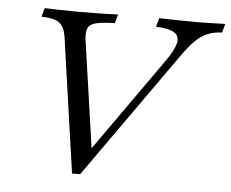

<svg xmlns="http://www.w3.org/2000/svg" viewBox="-45 -623 822 682"><g transform="rotate(5 365.5 -282.5)"><path d="M235.5 5.6 166.9 -473.4Q163.7 -497.6 154.4 -512.1Q145.2 -526.6 127 -533.1Q108.9 -539.5 79 -539.5L87.9 -571Q107.3 -570.2 139.9 -569.4Q172.6 -568.5 212.1 -568.5Q258.9 -568.5 294 -569.4Q329 -570.2 349.2 -571L340.3 -539.5Q296 -538.7 273.4 -533.1Q250.8 -527.4 244.8 -512.9Q238.7 -498.4 241.9 -471.8L298.4 -79L283.1 -70.2L528.2 -416.9Q559.7 -460.5 566.1 -486.7Q572.6 -512.9 553.2 -525.4Q533.9 -537.9 487.1 -539.5L496 -571Q525.8 -570.2 560.5 -569.4Q595.2 -568.5 630.6 -568.5Q654.8 -568.5 678.6 -569.4Q702.4 -570.2 731.5 -571L722.6 -539.5Q694.4 -538.7 671.8 -529.4Q649.2 -520.2 629 -500.4Q608.9 -480.6 586.3 -449.2L264.5 5.6Z"/></g></svg>

Font: Playfair 12pt Light
Style: Italic
Weight: 300
Italic angle: -15.6°
Designer: Claus Eggers Sørensen
Foundry: Claus Eggers Sørensen
Version: Version 2.000;gftools[0.9.28]